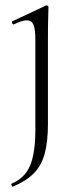

<svg xmlns="http://www.w3.org/2000/svg" viewBox="-20 -415 295 717"><path d="M161 -388Q161 -381 160 -349.5Q159 -318 159 -271V48Q159 114 147 158.5Q135 203 106.5 232Q78 261 28 282Q26 283 23.5 277.5Q21 272 23 271Q73 250 92.5 203Q112 156 112 71V-270Q112 -306 105 -322.5Q98 -339 80 -339Q71 -339 59.5 -335.5Q48 -332 32 -324Q28 -323 25.5 -328.5Q23 -334 27 -336L151 -394Q153 -395 154 -395Q157 -395 159 -393Q161 -391 161 -388Z"/></svg>

Font: Cormorant Garamond Light
Style: Regular
Weight: 300
Designer: Christian Thalmann (Catharsis Fonts)
Foundry: Catharsis Fonts
Version: Version 4.001